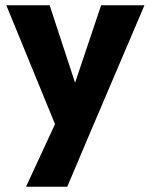

<svg xmlns="http://www.w3.org/2000/svg" viewBox="-20 -506 574 731"><path d="M204 2 4 -486H169L296 -99H235L365 -486H530L322 2ZM79 205 225 -110 322 2 236 205Z"/></svg>

Font: Outfit-Bold
Style: Bold
Weight: 700
Designer: Rodrigo Fuenzalida
Foundry: fragTYPE
Version: Version 1.000